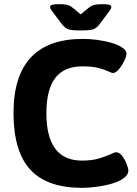

<svg xmlns="http://www.w3.org/2000/svg" viewBox="-20 -895 659 923"><path d="M354 -749Q321 -749 306.5 -755Q292 -761 278 -778L230 -842Q221 -854 221 -861Q221 -869 231 -872Q241 -875 266 -875Q286 -875 301 -872Q316 -869 329 -858L368 -826L407 -858Q421 -869 435.5 -872Q450 -875 470 -875Q496 -875 505.5 -872Q515 -869 515 -861Q515 -854 506 -842L458 -778Q445 -761 430 -755Q415 -749 382 -749ZM374 8Q206 8 125.5 -79.5Q45 -167 45 -352Q45 -708 379 -708Q411 -708 445.5 -703.5Q480 -699 511 -690.5Q542 -682 562 -670Q588 -655 588 -638Q588 -624 577 -601.5Q566 -579 551 -561.5Q536 -544 523 -544Q517 -544 500.5 -552Q484 -560 454 -568Q424 -576 376 -576Q288 -576 245.5 -520Q203 -464 203 -351Q203 -123 374 -123Q422 -123 455.5 -133Q489 -143 510 -153Q531 -163 538 -163Q554 -163 567.5 -145Q581 -127 589 -106Q597 -85 597 -76Q597 -62 587.5 -50.5Q578 -39 562 -30Q538 -17 504.5 -8.5Q471 0 436.5 4Q402 8 374 8Z"/></svg>

Font: Asap
Style: Bold
Weight: 700
Designer: Pablo Cosgaya
Foundry: Omnibus-Type
Version: Version 3.001; ttfautohint (v1.8.3)